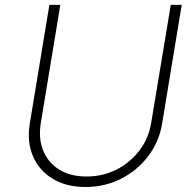

<svg xmlns="http://www.w3.org/2000/svg" viewBox="-20 -747 787 779"><path d="M672.9 -727.3H717.3L637.8 -245.7Q625.7 -171.9 581.5 -113.6Q537.3 -55.4 471.2 -21.8Q405.2 11.7 326.3 11.7Q248.6 11.7 193.5 -21.8Q138.5 -55.4 113.6 -113.6Q88.8 -171.9 100.9 -245.7L180.4 -727.3H224.8L145.6 -248.2Q135.3 -185.7 155 -136.5Q174.7 -87.4 220 -59.1Q265.3 -30.9 331.3 -30.9Q397.4 -30.9 452.9 -59.1Q508.5 -87.4 545.8 -136.5Q583.1 -185.7 593.4 -248.2Z"/></svg>

Font: Inter Extra Light  BETA
Style: Italic
Weight: 200
Italic angle: 9.39999°
Designer: Rasmus Andersson
Foundry: rsms
Version: Version 3.011;git-f93a4a705